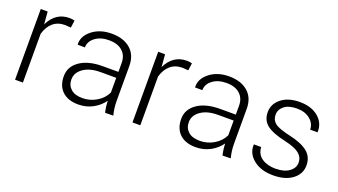

<svg xmlns="http://www.w3.org/2000/svg" viewBox="-49 -843 2137 1214"><g transform="rotate(20 1019.5 -236.5)"><path d="M122.6 0H69.8V-475.6H116.2L122.6 -396.5V-391.1Q167.5 -484.4 260.7 -484.4Q278.8 -484.4 295.4 -479.5L288.6 -430.2L249.5 -433.1Q201.2 -433.1 168.9 -405.8Q136.7 -378.4 122.6 -328.1Z M497.6 10.7Q428.7 10.7 390.1 -25.6Q351.6 -62 351.6 -126.7Q351.6 -191.4 408.4 -230.7Q465.3 -270 562 -270H667V-329.1Q667 -380.4 634.3 -409.2Q601.6 -438 544.7 -438Q487.8 -438 451.4 -410.6Q415 -383.3 415 -342.8L366.7 -343.3L365.7 -345.7Q363.3 -400.4 415.3 -441.7Q467.3 -482.9 546.4 -482.9Q625.5 -482.9 672.4 -442.4Q719.2 -401.9 719.2 -328.1V-94.2Q719.2 -44.9 731.4 1L676.3 2Q666.5 -41 666.5 -75.7Q638.7 -36.6 594.7 -12.9Q550.8 10.7 497.6 10.7ZM403.8 -124Q403.8 -84.5 430.7 -60.3Q457.5 -36.1 508.5 -36.1Q559.6 -36.1 603.3 -62.3Q647 -88.4 667 -130.9V-230H561Q490.2 -230 447 -200Q403.8 -169.9 403.8 -124Z M912.6 0H859.9V-475.6H906.2L912.6 -396.5V-391.1Q957.5 -484.4 1050.8 -484.4Q1068.8 -484.4 1085.4 -479.5L1078.6 -430.2L1039.6 -433.1Q991.2 -433.1 959 -405.8Q926.8 -378.4 912.6 -328.1Z M1287.6 10.7Q1218.8 10.7 1180.2 -25.6Q1141.6 -62 1141.6 -126.7Q1141.6 -191.4 1198.5 -230.7Q1255.4 -270 1352.1 -270H1457V-329.1Q1457 -380.4 1424.3 -409.2Q1391.6 -438 1334.7 -438Q1277.8 -438 1241.5 -410.6Q1205.1 -383.3 1205.1 -342.8L1156.7 -343.3L1155.8 -345.7Q1153.3 -400.4 1205.3 -441.7Q1257.3 -482.9 1336.4 -482.9Q1415.5 -482.9 1462.4 -442.4Q1509.3 -401.9 1509.3 -328.1V-94.2Q1509.3 -44.9 1521.5 1L1466.3 2Q1456.5 -41 1456.5 -75.7Q1428.7 -36.6 1384.8 -12.9Q1340.8 10.7 1287.6 10.7ZM1193.8 -124Q1193.8 -84.5 1220.7 -60.3Q1247.6 -36.1 1298.6 -36.1Q1349.6 -36.1 1393.3 -62.3Q1437 -88.4 1457 -130.9V-230H1351.1Q1280.3 -230 1237.1 -200Q1193.8 -169.9 1193.8 -124Z M1811 -34.2V-34.7Q1867.2 -34.7 1900.6 -59.3Q1934.1 -84 1934.1 -119.9Q1934.1 -155.8 1905.5 -179.7Q1877 -203.6 1807.6 -219.2Q1719.7 -238.3 1680.4 -268.8Q1641.1 -299.3 1641.1 -354.5Q1641.1 -409.7 1687.5 -446.5Q1733.9 -483.4 1811.3 -483.4Q1888.7 -483.4 1935.8 -444.3Q1982.9 -405.3 1981 -343.8L1980 -341.3H1931.2Q1931.2 -381.8 1897.2 -410.2Q1863.3 -438.5 1808.3 -438.5Q1753.4 -438.5 1723.4 -414.8Q1693.4 -391.1 1693.4 -355.7Q1693.4 -320.3 1719.5 -299.6Q1745.6 -278.8 1825.2 -261.2Q1904.8 -243.7 1945.8 -210.7Q1986.8 -177.7 1986.8 -120.4Q1986.8 -63 1938.7 -26.4Q1890.6 10.3 1808.6 10.3Q1726.6 10.3 1676.3 -30Q1626 -70.3 1628.4 -129.4L1629.4 -132.3H1677.7Q1680.7 -83 1717.5 -58.6Q1754.4 -34.2 1811 -34.2Z"/></g></svg>

Font: Yantramanav Light
Style: Regular
Weight: 300
Version: Version 1.001;PS 1.0;hotconv 1.0.72;makeotf.lib2.5.5900; ttf